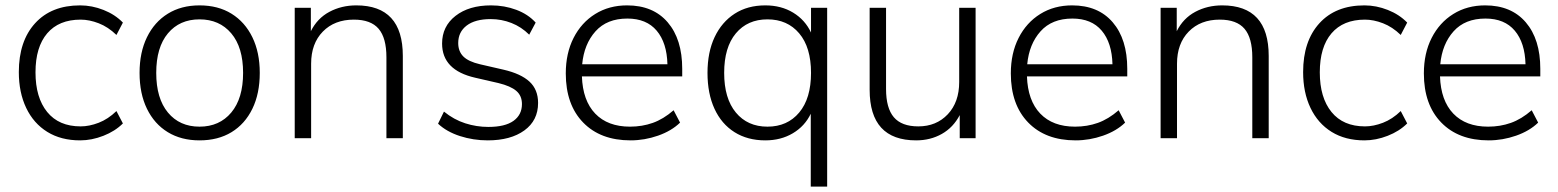

<svg xmlns="http://www.w3.org/2000/svg" viewBox="-20 -514 5792 714"><path d="M278 8Q207 8 156 -23.5Q105 -55 77.5 -112.5Q50 -170 50 -246Q50 -361 110.5 -427.5Q171 -494 278 -494Q322 -494 365 -477Q408 -460 437 -430L413 -384Q382 -414 347 -427.5Q312 -441 280 -441Q199 -441 155.5 -390Q112 -339 112 -245Q112 -151 155.5 -97.5Q199 -44 280 -44Q312 -44 347 -57.5Q382 -71 413 -101L437 -55Q408 -26 364.5 -9Q321 8 278 8Z M722 8Q654 8 604 -22.5Q554 -53 526.5 -109.5Q499 -166 499 -243Q499 -319 526.5 -375.5Q554 -432 604 -463Q654 -494 722 -494Q791 -494 841 -463Q891 -432 918.5 -375.5Q946 -319 946 -243Q946 -166 918.5 -109.5Q891 -53 841 -22.5Q791 8 722 8ZM722 -43Q796 -43 840 -95.5Q884 -148 884 -243Q884 -338 840 -390Q796 -442 722 -442Q648 -442 604.5 -390Q561 -338 561 -243Q561 -148 604.5 -95.5Q648 -43 722 -43Z M1076 0V-485H1136V-398Q1160 -446 1205 -470Q1250 -494 1305 -494Q1478 -494 1478 -306V0H1417V-301Q1417 -373 1388 -407Q1359 -441 1296 -441Q1224 -441 1180.5 -396.5Q1137 -352 1137 -277V0Z M1794 8Q1740 8 1690.5 -8Q1641 -24 1609 -54L1631 -99Q1668 -69 1710 -55.5Q1752 -42 1796 -42Q1858 -42 1889.5 -64.5Q1921 -87 1921 -127Q1921 -158 1900 -176Q1879 -194 1834 -205L1747 -225Q1624 -253 1624 -352Q1624 -416 1674 -455Q1724 -494 1806 -494Q1856 -494 1900 -477.5Q1944 -461 1972 -430L1948 -385Q1919 -414 1882 -428.5Q1845 -443 1805 -443Q1747 -443 1715.5 -419Q1684 -395 1684 -354Q1684 -323 1703 -304Q1722 -285 1765 -275L1852 -255Q1917 -240 1949 -210.5Q1981 -181 1981 -131Q1981 -66 1930 -29Q1879 8 1794 8Z M2325 8Q2213 8 2148.5 -58.5Q2084 -125 2084 -241Q2084 -316 2113 -373Q2142 -430 2193.5 -462Q2245 -494 2312 -494Q2409 -494 2463 -431Q2517 -368 2517 -258V-230H2144Q2147 -140 2193.5 -91.5Q2240 -43 2323 -43Q2368 -43 2407.5 -57Q2447 -71 2485 -104L2509 -58Q2477 -27 2427 -9.5Q2377 8 2325 8ZM2313 -445Q2237 -445 2194.5 -397.5Q2152 -350 2145 -275H2462Q2460 -355 2422 -400Q2384 -445 2313 -445Z M2995 180V-91Q2973 -45 2928.5 -18.5Q2884 8 2826 8Q2760 8 2711.5 -22.5Q2663 -53 2637 -109.5Q2611 -166 2611 -243Q2611 -320 2637.5 -376Q2664 -432 2712 -463Q2760 -494 2826 -494Q2885 -494 2929.5 -467Q2974 -440 2996 -393V-485H3056V180ZM2834 -43Q2908 -43 2952 -95.5Q2996 -148 2996 -243Q2996 -338 2952 -390Q2908 -442 2834 -442Q2760 -442 2716.5 -390Q2673 -338 2673 -243Q2673 -148 2716.5 -95.5Q2760 -43 2834 -43Z M3387 8Q3214 8 3214 -180V-485H3275V-183Q3275 -112 3304 -78Q3333 -44 3395 -44Q3462 -44 3504.5 -89Q3547 -134 3547 -209V-485H3608V0H3549V-86Q3525 -40 3482.5 -16Q3440 8 3387 8Z M3980 8Q3868 8 3803.5 -58.5Q3739 -125 3739 -241Q3739 -316 3768 -373Q3797 -430 3848.5 -462Q3900 -494 3967 -494Q4064 -494 4118 -431Q4172 -368 4172 -258V-230H3799Q3802 -140 3848.5 -91.5Q3895 -43 3978 -43Q4023 -43 4062.5 -57Q4102 -71 4140 -104L4164 -58Q4132 -27 4082 -9.5Q4032 8 3980 8ZM3968 -445Q3892 -445 3849.5 -397.5Q3807 -350 3800 -275H4117Q4115 -355 4077 -400Q4039 -445 3968 -445Z M4296 0V-485H4356V-398Q4380 -446 4425 -470Q4470 -494 4525 -494Q4698 -494 4698 -306V0H4637V-301Q4637 -373 4608 -407Q4579 -441 4516 -441Q4444 -441 4400.5 -396.5Q4357 -352 4357 -277V0Z M5054 8Q4983 8 4932 -23.5Q4881 -55 4853.5 -112.5Q4826 -170 4826 -246Q4826 -361 4886.5 -427.5Q4947 -494 5054 -494Q5098 -494 5141 -477Q5184 -460 5213 -430L5189 -384Q5158 -414 5123 -427.5Q5088 -441 5056 -441Q4975 -441 4931.5 -390Q4888 -339 4888 -245Q4888 -151 4931.5 -97.5Q4975 -44 5056 -44Q5088 -44 5123 -57.5Q5158 -71 5189 -101L5213 -55Q5184 -26 5140.5 -9Q5097 8 5054 8Z M5516 8Q5404 8 5339.5 -58.5Q5275 -125 5275 -241Q5275 -316 5304 -373Q5333 -430 5384.5 -462Q5436 -494 5503 -494Q5600 -494 5654 -431Q5708 -368 5708 -258V-230H5335Q5338 -140 5384.5 -91.5Q5431 -43 5514 -43Q5559 -43 5598.5 -57Q5638 -71 5676 -104L5700 -58Q5668 -27 5618 -9.5Q5568 8 5516 8ZM5504 -445Q5428 -445 5385.5 -397.5Q5343 -350 5336 -275H5653Q5651 -355 5613 -400Q5575 -445 5504 -445Z"/></svg>

Font: Nunito Sans Light
Style: Regular
Weight: 300
Designer: Vernon Adams
Foundry: Vernon Adams
Version: Version 3.101; ttfautohint (v1.8.4.7-5d5b);gftools[0.9.27]